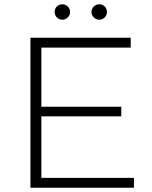

<svg xmlns="http://www.w3.org/2000/svg" viewBox="-20 -876 709 896"><path d="M605 -46V0H122V-700H590V-654H173V-378H546V-333H173V-46ZM407 -820Q407 -835 417.5 -845.5Q428 -856 443 -856Q458 -856 468.5 -846Q479 -836 479 -820Q479 -805 468.5 -794.5Q458 -784 443 -784Q429 -784 418 -794.5Q407 -805 407 -820ZM235 -820Q235 -836 245.5 -846Q256 -856 271 -856Q286 -856 296.5 -845.5Q307 -835 307 -820Q307 -805 296 -794.5Q285 -784 271 -784Q256 -784 245.5 -794.5Q235 -805 235 -820Z"/></svg>

Font: Goldbeck Next Light
Style: Regular
Weight: 300
Designer: Julieta Ulanovsky
Foundry: Julieta Ulanovsky
Version: Version 7.200